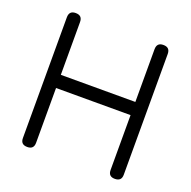

<svg xmlns="http://www.w3.org/2000/svg" viewBox="-130 -871 995 1000"><g transform="rotate(20 367.0 -371.0)"><path d="M87 -36C87 -12 99 0 124 0C148 0 160 -12 160 -36V-340H573V-36C573 -12 585 0 609 0C634 0 646 -12 646 -36V-705C646 -730 634 -742 609 -742C585 -742 573 -730 573 -705V-413H160V-705C160 -730 148 -742 123 -742C99 -742 87 -730 87 -705Z"/></g></svg>

Font: Numismatica Pro
Style: Regular
Weight: 400
Designer: Chris Hopkins
Foundry: Edward C. D. Hopkins
Version: Version 2.19D